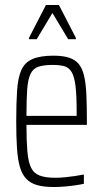

<svg xmlns="http://www.w3.org/2000/svg" viewBox="-20 -741 413 769"><path d="M196 8Q156 8 129 0.5Q102 -7 85 -25Q68 -43 59.5 -73Q51 -103 48 -147.5Q45 -192 45 -254Q45 -329 48.5 -379.5Q52 -430 65.5 -460.5Q79 -491 110 -504.5Q141 -518 194 -518Q232 -518 256.5 -510Q281 -502 295.5 -484.5Q310 -467 317 -436.5Q324 -406 326 -361.5Q328 -317 328 -256V-241H86Q86 -177 89.5 -135.5Q93 -94 104 -70.5Q115 -47 138.5 -38Q162 -29 202 -29Q220 -29 240.5 -31Q261 -33 280.5 -36Q300 -39 316 -42V-5Q303 -2 283 1Q263 4 240.5 6Q218 8 196 8ZM287 -257V-296Q287 -359 282.5 -396Q278 -433 267.5 -451.5Q257 -470 238.5 -475.5Q220 -481 192 -481Q156 -481 134.5 -474Q113 -467 102.5 -445.5Q92 -424 89 -384Q86 -344 86 -277H306ZM96 -584V-589L164 -721H216L284 -589V-584H253L190 -689L127 -584Z"/></svg>

Font: Saira ExtraCondensed ExtraLight
Style: Regular
Weight: 250
Width: 2
Designer: Hector Gatti with collaboration of the Omnibus-Type team
Foundry: Omnibus-Type
Version: Version 1.101